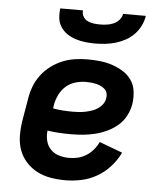

<svg xmlns="http://www.w3.org/2000/svg" viewBox="-53 -786 706 841"><g transform="rotate(5 300.0 -366.0)"><path d="M265 8Q232 8 200 2.5Q168 -3 141 -17Q114 -31 93 -54Q72 -77 61.5 -106Q51 -135 50.5 -167.5Q50 -200 55 -233L72 -333Q76 -360 86 -387Q96 -414 114 -438Q132 -462 156 -480Q180 -498 207 -509Q234 -520 262 -524Q290 -528 317 -528Q345 -528 372.5 -525Q400 -522 425.5 -513.5Q451 -505 473.5 -491Q496 -477 511 -455.5Q526 -434 529.5 -406.5Q533 -379 529 -351Q525 -325 512 -299.5Q499 -274 477.5 -255.5Q456 -237 430.5 -225Q405 -213 378.5 -206.5Q352 -200 325.5 -197.5Q299 -195 273 -195Q246 -195 220 -196.5Q194 -198 169 -202Q166 -179 171.5 -157Q177 -135 192 -119.5Q207 -104 228.5 -97.5Q250 -91 274 -91Q293 -91 312 -95.5Q331 -100 348.5 -111Q366 -122 379.5 -138Q393 -154 401 -172L503 -134Q487 -101 461.5 -72.5Q436 -44 403.5 -25.5Q371 -7 335.5 0.5Q300 8 265 8ZM272 -294Q286 -294 300 -295Q314 -296 328 -299Q342 -302 355.5 -306.5Q369 -311 381.5 -319.5Q394 -328 402.5 -340Q411 -352 413 -366Q415 -378 412 -388.5Q409 -399 401 -406Q393 -413 383.5 -417.5Q374 -422 362.5 -424.5Q351 -427 340 -428Q329 -429 318 -429Q295 -429 271.5 -422Q248 -415 230 -399Q212 -383 201.5 -361Q191 -339 187 -317L185 -301Q206 -297 228 -295.5Q250 -294 272 -294ZM343 -600Q321 -600 299.5 -602.5Q278 -605 257.5 -611.5Q237 -618 220 -629.5Q203 -641 191.5 -658Q180 -675 177.5 -696.5Q175 -718 178 -740H278Q276 -725 283 -713Q290 -701 302 -695Q314 -689 328 -687Q342 -685 357 -685Q372 -685 387 -687Q402 -689 416 -695Q430 -701 441 -713Q452 -725 454 -740H554Q551 -718 540.5 -696.5Q530 -675 513.5 -658Q497 -641 476 -629.5Q455 -618 432.5 -611.5Q410 -605 387.5 -602.5Q365 -600 343 -600Z"/></g></svg>

Font: Iosevka Extended
Style: Bold Italic
Weight: 700
Width: 7
Italic angle: -9°
Monospace: yes
Designer: Belleve Invis
Foundry: Belleve Invis
Version: Version 32.5.0; ttfautohint (v1.8.4)